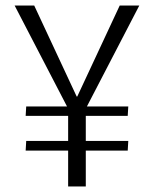

<svg xmlns="http://www.w3.org/2000/svg" viewBox="-20 -676 557 696"><path d="M227 -130H73L75 -165H227V-256H73L75 -290H223L33 -656H104L258 -326H260L414 -656H485L295 -290H445L443 -256H291V-165H445L443 -130H291V0H227Z"/></svg>

Font: Murecho Thin Light
Style: Regular
Weight: 300
Version: Version 1.010